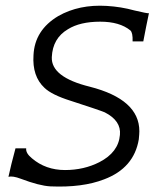

<svg xmlns="http://www.w3.org/2000/svg" viewBox="-20 -652 565 682"><path d="M509 -605Q500 -563 489 -505H451Q452 -536 443 -544Q405 -575 336 -575Q264 -575 221 -548Q167 -516 164 -449Q161 -378 299 -344Q475 -299 475 -186Q475 -177 473 -157Q456 -55 350 -15Q273 15 159 10Q120 8 54 -17Q25 -28 10 -24Q19 -66 35 -125H73Q71 -108 93 -90Q142 -48 211 -48Q278 -48 333 -76Q401 -111 406 -173Q411 -223 352 -253Q333 -261 231 -294Q164 -315 138 -340Q94 -381 99 -456Q103 -545 187 -595Q261 -637 359 -631Q410 -628 457 -615Q503 -604 509 -605Z"/></svg>

Font: GFS Neohellenic Rg
Style: Italic
Weight: 400
Italic angle: -12°
Designer: Takis Katsoulidis and George D. Matthiopoulos
Foundry: Takis Katsoulidis and George D. Matthiopoulos
Version: Version 1.0